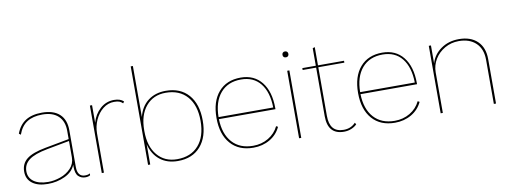

<svg xmlns="http://www.w3.org/2000/svg" viewBox="-60 -1060 3722 1401"><g transform="rotate(-10 1801.0 -360.0)"><path d="M516 -13 515 1Q502 10 479 10Q449 10 428 -10Q407 -30 407 -82V-96Q387 -45 328.5 -17.5Q270 10 202 10Q129 10 87.5 -21Q46 -52 46 -108Q46 -167 89 -201Q132 -235 230 -253L407 -286V-348Q407 -418 366 -457Q325 -496 248 -496Q179 -496 135 -468Q91 -440 69 -378L56 -388Q79 -450 126 -480Q173 -510 248 -510Q333 -510 378 -468.5Q423 -427 423 -348V-76Q423 -40 437.5 -22Q452 -4 478 -4Q504 -4 516 -13ZM407 -151V-272L241 -241Q145 -223 103.5 -191Q62 -159 62 -108Q62 -59 100.5 -31.5Q139 -4 207 -4Q250 -4 296.5 -20Q343 -36 375 -69.5Q407 -103 407 -151Z M853 -486 844 -474Q833 -485 819.5 -490.5Q806 -496 780 -496Q735 -496 698 -467Q661 -438 639.5 -390.5Q618 -343 618 -291V0H602V-500H618V-370Q635 -431 679 -470.5Q723 -510 782 -510Q829 -510 853 -486Z M1394 -250Q1394 -128 1333.5 -59Q1273 10 1165 10Q1086 10 1033 -32Q980 -74 961 -150V0H945V-730H961V-352Q980 -428 1033.5 -469Q1087 -510 1165 -510Q1273 -510 1333.5 -441Q1394 -372 1394 -250ZM1378 -250Q1378 -366 1321 -431Q1264 -496 1162 -496Q1070 -496 1015.5 -431Q961 -366 961 -253V-246Q961 -134 1015.5 -69Q1070 -4 1162 -4Q1264 -4 1321 -69Q1378 -134 1378 -250Z M1931 -239H1512Q1515 -128 1571 -66Q1627 -4 1725 -4Q1788 -4 1838.5 -34Q1889 -64 1914 -116L1927 -109Q1901 -53 1847 -21.5Q1793 10 1725 10Q1617 10 1556.5 -59Q1496 -128 1496 -250Q1496 -372 1555.5 -441Q1615 -510 1720 -510Q1819 -510 1875 -440Q1931 -370 1931 -246ZM1512 -254H1917Q1915 -368 1864 -432Q1813 -496 1720 -496Q1623 -496 1568 -432Q1513 -368 1512 -254Z M2050 -620Q2050 -630 2056 -636Q2062 -642 2072 -642Q2082 -642 2088 -636Q2094 -630 2094 -620Q2094 -610 2088 -604Q2082 -598 2072 -598Q2062 -598 2056 -604Q2050 -610 2050 -620ZM2080 0H2064V-500H2080Z M2492 -28Q2476 -11 2450.5 -0.5Q2425 10 2396 10Q2276 10 2276 -126V-486H2176V-500H2276V-630L2292 -635V-500H2485V-486H2292V-126Q2292 -65 2317.5 -34.5Q2343 -4 2396 -4Q2450 -4 2484 -41Z M2980 -239H2561Q2564 -128 2620 -66Q2676 -4 2774 -4Q2837 -4 2887.5 -34Q2938 -64 2963 -116L2976 -109Q2950 -53 2896 -21.5Q2842 10 2774 10Q2666 10 2605.5 -59Q2545 -128 2545 -250Q2545 -372 2604.5 -441Q2664 -510 2769 -510Q2868 -510 2924 -440Q2980 -370 2980 -246ZM2561 -254H2966Q2964 -368 2913 -432Q2862 -496 2769 -496Q2672 -496 2617 -432Q2562 -368 2561 -254Z M3523 -329V0H3507V-327Q3507 -407 3460.5 -451.5Q3414 -496 3334 -496Q3277 -496 3230 -469Q3183 -442 3156 -397.5Q3129 -353 3129 -301V0H3113V-500H3129V-367Q3147 -430 3203.5 -470Q3260 -510 3337 -510Q3424 -510 3473.5 -462.5Q3523 -415 3523 -329Z"/></g></svg>

Font: Work Sans Thin
Style: Regular
Weight: 260
Designer: Wei Huang
Foundry: Wei Huang
Version: Version 1.500